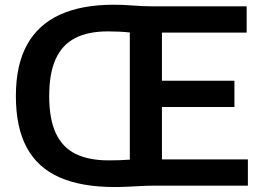

<svg xmlns="http://www.w3.org/2000/svg" viewBox="-20 -766 1078 792"><path d="M452.5 5.5Q317 5.5 226.5 -34Q136 -73.5 90.8 -156.5Q45.5 -239.5 45.5 -370Q45.5 -499 92 -582.2Q138.5 -665.5 228.2 -706Q318 -746.5 448.5 -746.5Q488.5 -746.5 529.2 -743.2Q570 -740 606 -740H997.5V-631.5H648V-108.5H1002.5V0H609Q585.5 0 559 1.5Q532.5 3 505.2 4.2Q478 5.5 452.5 5.5ZM427 -104.5Q451.5 -104.5 473.8 -105.2Q496 -106 515.5 -107.5V-632Q492.5 -634.5 470.2 -635.5Q448 -636.5 424.5 -636.5Q344 -636.5 290.5 -609.2Q237 -582 210 -523.2Q183 -464.5 183 -369.5Q183 -274.5 210.5 -216Q238 -157.5 292.2 -131Q346.5 -104.5 427 -104.5ZM598 -324.5V-433H947V-324.5Z"/></svg>

Font: Encode Sans Condensed Thin SemiBold
Style: Regular
Weight: 600
Version: Version 3.002